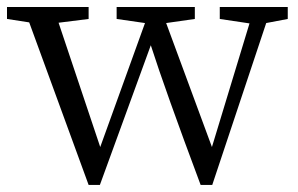

<svg xmlns="http://www.w3.org/2000/svg" viewBox="-21 -522 851 549"><path d="M232.4 6.8 62.5 -458 -1 -467.8V-502H232.4V-467.8L146.5 -457L265.6 -101.6L393.6 -456.1L312.5 -467.8V-502H536.1V-467.8L454.1 -456.1L585 -101.6L692.4 -455.1L607.4 -467.8V-502H801.8V-467.8L740.2 -456.1L585.9 6.8H552.7Q451.2 -264.6 410.2 -392.6L264.6 6.8Z"/></svg>

Font: Bpmf Zihi Box R
Style: R
Weight: 400
Foundry: But Ko
Version: Version 1.320